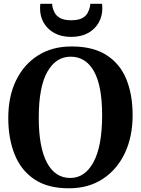

<svg xmlns="http://www.w3.org/2000/svg" viewBox="-20 -1002 758 1033"><path d="M354 11Q240 12 167.2 -35.8Q94.5 -83.5 59.5 -169.5Q24.5 -255.5 24.5 -367.5Q24.5 -484 67 -570.5Q109.5 -657 186.2 -704.8Q263 -752.5 366.5 -752Q479.5 -752 552 -706.2Q624.5 -660.5 659 -577.5Q693.5 -494.5 693.5 -382.5Q693.5 -266 651.5 -177.8Q609.5 -89.5 533.2 -39.5Q457 10.5 354 11ZM360 -697Q281 -697 234.8 -615.8Q188.5 -534.5 188.5 -368Q188.5 -210 232.5 -127.2Q276.5 -44.5 358 -44.5Q437 -44.5 483.2 -130Q529.5 -215.5 529.5 -382Q529.5 -540 485.5 -618.5Q441.5 -697 360 -697ZM363 -803.5Q310 -803.5 272.5 -824.2Q235 -845 215.2 -879.5Q195.5 -914 195.5 -956Q195.5 -970.5 197 -981.5H261Q261 -978.5 261 -974.5Q261 -970.5 262 -966Q265.5 -950 274.5 -933Q283.5 -916 304.2 -904.5Q325 -893 363 -893Q401 -893 421.8 -904.2Q442.5 -915.5 451.5 -932.5Q460.5 -949.5 464 -966Q465 -970.5 465.2 -974.5Q465.5 -978.5 465.5 -981.5H529Q530.5 -970.5 530.5 -956.5Q530.5 -914.5 510.8 -879.8Q491 -845 453.5 -824.2Q416 -803.5 363 -803.5Z"/></svg>

Font: Merriweather Text Regular
Style: Bold
Weight: 700
Designer: Eben Sorkin
Foundry: Eben Sorkin
Version: Version 2.100; ttfautohint (v1.7.19-72a1) -l 8 -r 50 -G 200 